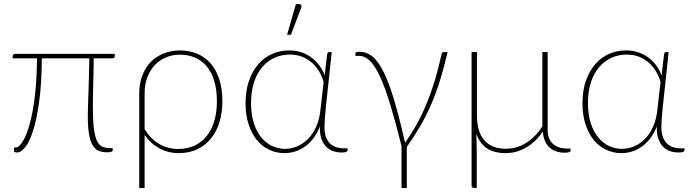

<svg xmlns="http://www.w3.org/2000/svg" viewBox="-20 -750 3411 948"><path d="M546.5 -471.5Q546.5 -462 535 -462H442.5Q442.5 -424 441.8 -391.5Q441 -359 440.2 -330Q439.5 -301 439 -274.5Q438.5 -248 438.5 -222Q438.5 -156.5 443.5 -116.5Q448.5 -76.5 458.8 -54.8Q469 -33 485.2 -25.8Q501.5 -18.5 524 -18.5H536.5V-8Q536.5 -3.5 530.2 -0.8Q524 2 508.5 2Q485.5 2 467.8 -5.2Q450 -12.5 438 -32.2Q426 -52 419.8 -86.5Q413.5 -121 413.5 -175Q413.5 -197 414.5 -227.5Q415.5 -258 416.8 -295Q418 -332 419.2 -374.2Q420.5 -416.5 421 -462H186.5Q185.5 -334 173 -245.5Q160.5 -157 142.5 -101.8Q124.5 -46.5 103.5 -21.8Q82.5 3 64 3Q58.5 3 54 1.2Q49.5 -0.5 49.5 -3.5V-22H59Q67 -22 77.8 -32.5Q88.5 -43 100 -65.2Q111.5 -87.5 122.2 -122.2Q133 -157 142 -206Q151 -255 156.5 -318.5Q162 -382 163 -462H42.5V-472Q42.5 -476 45.5 -480Q48.5 -484 55.5 -484H546.5Z M694 -111.5Q725.5 -62.5 767.5 -38.5Q809.5 -14.5 858.5 -14.5Q907 -14.5 943 -32.2Q979 -50 1003 -81.5Q1027 -113 1039 -156Q1051 -199 1051 -249.5Q1051 -308 1037.5 -351.5Q1024 -395 999.8 -423.5Q975.5 -452 942 -466Q908.5 -480 868.5 -480Q831.5 -480 799.8 -466.8Q768 -453.5 744.5 -428.8Q721 -404 707.5 -368.5Q694 -333 694 -289ZM667.5 -289Q667.5 -338 682.5 -377.2Q697.5 -416.5 724.2 -444Q751 -471.5 788 -486.2Q825 -501 868.5 -501Q913.5 -501 951.8 -485.5Q990 -470 1018.2 -438.8Q1046.5 -407.5 1062.2 -360.2Q1078 -313 1078 -249.5Q1078 -195.5 1064.2 -149Q1050.5 -102.5 1023.2 -68Q996 -33.5 955.8 -13.8Q915.5 6 862.5 6Q810 6 766.5 -17.8Q723 -41.5 694 -83.5V178.5H667.5Z M1578 -345Q1570.5 -371 1556.8 -395.2Q1543 -419.5 1522.2 -438.5Q1501.5 -457.5 1473.8 -469Q1446 -480.5 1410.5 -480.5Q1370.5 -480.5 1335.8 -464.8Q1301 -449 1275 -418.8Q1249 -388.5 1234.2 -343.8Q1219.5 -299 1219.5 -241Q1219.5 -185.5 1233 -143.2Q1246.5 -101 1269.5 -72.5Q1292.5 -44 1322.8 -29.5Q1353 -15 1387 -15Q1418.5 -15 1448.2 -27.8Q1478 -40.5 1502 -65.2Q1526 -90 1542 -126.5Q1558 -163 1562.5 -211ZM1696 -17.5V-7Q1696 -3 1689 0Q1682 3 1667 3Q1645.5 3 1626 -3.5Q1606.5 -10 1591.8 -24.2Q1577 -38.5 1568.2 -61.2Q1559.5 -84 1559.5 -116Q1559.5 -118.5 1559.5 -121.2Q1559.5 -124 1560 -126.5Q1534.5 -62 1488 -28Q1441.5 6 1384 6Q1344.5 6 1309.5 -10.5Q1274.5 -27 1248.5 -58.5Q1222.5 -90 1207.5 -136Q1192.5 -182 1192.5 -241Q1192.5 -303 1209.5 -351.5Q1226.5 -400 1255.5 -433.2Q1284.5 -466.5 1323.5 -483.8Q1362.5 -501 1407 -501Q1442 -501 1470.8 -490.8Q1499.5 -480.5 1521.5 -463.2Q1543.5 -446 1559 -423.8Q1574.5 -401.5 1583 -378L1595.5 -483Q1597.5 -493 1605.5 -493H1618L1588 -212.5Q1585.5 -187 1583.8 -163.2Q1582 -139.5 1582 -123.5Q1582 -94.5 1589.2 -74.2Q1596.5 -54 1609.5 -41.5Q1622.5 -29 1640.2 -23.2Q1658 -17.5 1679.5 -17.5ZM1397.5 -578.5 1441 -729.5H1458.5Q1464.5 -729.5 1467.2 -724.5Q1470 -719.5 1467.5 -712.5L1416.5 -578.5Z M2190 -493Q2171.5 -413.5 2151.8 -350.5Q2132 -287.5 2108.2 -232.8Q2084.5 -178 2055.2 -127.8Q2026 -77.5 1988.5 -24.5V178.5H1962.5V-29Q1933 -148 1907.2 -232.5Q1881.5 -317 1856.8 -370.8Q1832 -424.5 1806.8 -449.2Q1781.5 -474 1754 -474H1734.5V-484Q1734.5 -488 1738 -491.2Q1741.5 -494.5 1755 -494.5Q1789.5 -494.5 1818.2 -471.5Q1847 -448.5 1873.5 -395.8Q1900 -343 1925.8 -257Q1951.5 -171 1980 -45.5Q2012.5 -91 2039 -139.2Q2065.5 -187.5 2087.2 -240.5Q2109 -293.5 2126.8 -352.2Q2144.5 -411 2159 -477.5Q2160.5 -487 2163.8 -490Q2167 -493 2171.5 -493Z M2797 -16.5V-5.5Q2797 -1.5 2790 1.2Q2783 4 2768 4Q2747 4 2728.2 -2Q2709.5 -8 2695 -20.5Q2680.5 -33 2671.2 -52.8Q2662 -72.5 2660.5 -100.5Q2626 -50.5 2579 -22.2Q2532 6 2476 6Q2418 6 2382.5 -18.8Q2347 -43.5 2331.5 -90.5Q2332.5 -67.5 2333.2 -42.8Q2334 -18 2334 2V178.5H2321Q2315 178.5 2311.8 175.2Q2308.5 172 2308.5 166.5V-493H2335V-180.5Q2335 -142 2343.5 -111.2Q2352 -80.5 2369.8 -59.2Q2387.5 -38 2414.2 -26.8Q2441 -15.5 2477 -15.5Q2532 -15.5 2578 -44.5Q2624 -73.5 2658 -126V-493H2684V-109.5Q2684 -85 2691.2 -67.5Q2698.5 -50 2711.2 -38.8Q2724 -27.5 2741.8 -22Q2759.5 -16.5 2780.5 -16.5Z M3241.5 -345Q3234 -371 3220.2 -395.2Q3206.5 -419.5 3185.8 -438.5Q3165 -457.5 3137.2 -469Q3109.5 -480.5 3074 -480.5Q3034 -480.5 2999.2 -464.8Q2964.5 -449 2938.5 -418.8Q2912.5 -388.5 2897.8 -343.8Q2883 -299 2883 -241Q2883 -185.5 2896.5 -143.2Q2910 -101 2933 -72.5Q2956 -44 2986.2 -29.5Q3016.5 -15 3050.5 -15Q3082 -15 3111.8 -27.8Q3141.5 -40.5 3165.5 -65.2Q3189.5 -90 3205.5 -126.5Q3221.5 -163 3226 -211ZM3359.5 -17.5V-7Q3359.5 -3 3352.5 0Q3345.5 3 3330.5 3Q3309 3 3289.5 -3.5Q3270 -10 3255.2 -24.2Q3240.5 -38.5 3231.8 -61.2Q3223 -84 3223 -116Q3223 -118.5 3223 -121.2Q3223 -124 3223.5 -126.5Q3198 -62 3151.5 -28Q3105 6 3047.5 6Q3008 6 2973 -10.5Q2938 -27 2912 -58.5Q2886 -90 2871 -136Q2856 -182 2856 -241Q2856 -303 2873 -351.5Q2890 -400 2919 -433.2Q2948 -466.5 2987 -483.8Q3026 -501 3070.5 -501Q3105.5 -501 3134.2 -490.8Q3163 -480.5 3185 -463.2Q3207 -446 3222.5 -423.8Q3238 -401.5 3246.5 -378L3259 -483Q3261 -493 3269 -493H3281.5L3251.5 -212.5Q3249 -187 3247.2 -163.2Q3245.5 -139.5 3245.5 -123.5Q3245.5 -94.5 3252.8 -74.2Q3260 -54 3273 -41.5Q3286 -29 3303.8 -23.2Q3321.5 -17.5 3343 -17.5Z"/></svg>

Font: Lato 2
Style: Regular
Weight: 200
Designer: Lukasz Dziedzic with Adam Twardoch and Botio Nikoltchev
Foundry: tyPoland Lukasz Dziedzic
Version: Version 2.015; 2015-08-06; http://www.latofonts.com/